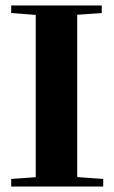

<svg xmlns="http://www.w3.org/2000/svg" viewBox="-20 -683 419 703"><path d="M21 0V-27.8L110.8 -34.2V-628.4L21 -635.3V-663.1H352.5V-635.3L262.7 -628.9V-34.7L357.9 -27.8V0Z"/></svg>

Font: Elstob 14pt
Style: Bold
Weight: 700
Designer: Peter S. Baker
Version: Version 1.015